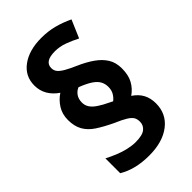

<svg xmlns="http://www.w3.org/2000/svg" viewBox="-233 -841 925 925"><g transform="rotate(-45 229.5 -378.5)"><path d="M52 -392Q52 -432 71 -462Q90 -492 119 -511Q88 -532 71.5 -560.5Q55 -589 55 -624Q55 -688 106.5 -725.5Q158 -763 241 -763Q287 -763 327 -752.5Q367 -742 407 -723L368 -632Q337 -648 305.5 -659.5Q274 -671 242 -671Q206 -671 189 -659.5Q172 -648 172 -626Q172 -609 182 -597Q192 -585 213 -573Q234 -561 266 -547Q312 -527 344.5 -504Q377 -481 394.5 -452.5Q412 -424 412 -384Q412 -339 395.5 -309Q379 -279 350 -259Q380 -239 394.5 -212Q409 -185 409 -149Q409 -78 354.5 -36Q300 6 208 6Q160 6 120 -4Q80 -14 49 -33V-134Q72 -122 99.5 -110.5Q127 -99 155.5 -92.5Q184 -86 207 -86Q254 -86 273 -101.5Q292 -117 292 -141Q292 -159 285 -171Q278 -183 258 -195.5Q238 -208 198 -225Q150 -248 117.5 -269.5Q85 -291 68.5 -320.5Q52 -350 52 -392ZM159 -404Q159 -385 169 -369.5Q179 -354 200.5 -339.5Q222 -325 254 -310L270 -302Q284 -313 293.5 -329Q303 -345 303 -368Q303 -388 294 -405Q285 -422 263 -437Q241 -452 200 -468Q182 -461 170.5 -444.5Q159 -428 159 -404Z"/></g></svg>

Font: Noto Sans SemiCondensed
Style: Regular
Weight: 400
Width: 4
Version: Version 2.013